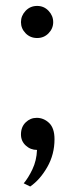

<svg xmlns="http://www.w3.org/2000/svg" viewBox="-20 -504 258 664"><path d="M108.5 -372.5Q84.5 -372.5 68.5 -389Q52.5 -405.5 52.5 -427.5Q52.5 -449.5 68.5 -466.5Q84.5 -483.5 108.5 -483.5Q132 -483.5 148 -466.5Q164 -449.5 164 -427.5Q164 -405.5 148 -389Q132 -372.5 108.5 -372.5ZM84.5 141 62 130Q77.5 112 92 81.8Q106.5 51.5 108 14.5Q85.5 14.5 69 -0.8Q52.5 -16 52.5 -39Q52.5 -65 68.8 -80.8Q85 -96.5 107 -96.5Q131 -96.5 149.8 -78.8Q168.5 -61 168.5 -22.5Q168.5 30 143.5 73.8Q118.5 117.5 84.5 141Z"/></svg>

Font: Overpass Light
Style: Regular
Weight: 300
Designer: Delve Withrington, Dave Bailey, Thomas Jockin
Foundry: Delve Fonts LLC
Version: Version 4.000; ttfautohint (v1.8.3)